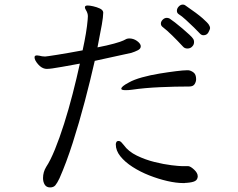

<svg xmlns="http://www.w3.org/2000/svg" viewBox="-20 -797 1040 839"><path d="M869 -643Q860 -643 853 -651Q845 -660 828 -676.5Q811 -693 792.5 -710Q774 -727 761 -735Q753 -740 753 -750Q753 -760 761 -768.5Q769 -777 779 -777Q785 -777 789 -774Q843 -737 865.5 -717Q888 -697 893 -688.5Q898 -680 898 -675Q898 -669 891 -656Q884 -643 869 -643ZM595 -594Q595 -584 582.5 -577.5Q570 -571 554 -566L394 -531Q375 -447 350.5 -354Q326 -261 298 -173.5Q270 -86 240 -18Q230 3 222 12.5Q214 22 199 22Q183 22 175.5 10Q168 -2 168 -19Q168 -45 182 -68Q200 -95 220 -144Q240 -193 260 -256Q280 -319 297.5 -387Q315 -455 329 -519Q280 -510 251.5 -505Q223 -500 208.5 -498Q194 -496 186 -496H181Q162 -498 146.5 -516Q131 -534 131 -546Q131 -553 136 -554Q138 -555 141 -555Q146 -555 152.5 -553.5Q159 -552 164 -551Q168 -551 171 -550.5Q174 -550 177 -550Q182 -550 229.5 -557.5Q277 -565 341 -577Q350 -618 355.5 -651.5Q361 -685 363 -710Q363 -713 363.5 -717.5Q364 -722 364 -726Q364 -733 362 -739Q360 -746 355.5 -753Q351 -760 351 -765Q351 -773 363 -773Q372 -773 387.5 -769.5Q403 -766 416 -760Q429 -754 431 -744V-740Q431 -724 425 -689.5Q419 -655 406 -590Q448 -598 478.5 -606.5Q509 -615 519 -620L533 -627Q536 -628 539 -628.5Q542 -629 545 -629Q563 -629 578 -618.5Q593 -608 595 -597ZM821 -595Q813 -585 799 -585Q787 -585 780 -593Q755 -620 732 -642.5Q709 -665 692 -678Q683 -684 683 -694Q683 -703 691 -711Q699 -719 709 -719Q715 -719 721 -716Q729 -711 744.5 -699Q760 -687 777 -672.5Q794 -658 807.5 -645.5Q821 -633 825 -626Q828 -620 828 -614Q828 -602 821 -595ZM803 -490Q814 -489 825.5 -480.5Q837 -472 837 -451Q837 -440 830.5 -429.5Q824 -419 807 -419Q746 -419 679 -416Q612 -413 557 -405Q550 -404 543 -403.5Q536 -403 529 -403Q510 -403 510 -409Q510 -414 517.5 -420.5Q525 -427 544 -437Q565 -449 601 -459Q637 -469 677 -475.5Q717 -482 749.5 -486Q782 -490 797 -490ZM844 -25Q843 -12 832.5 -6Q822 0 796 2Q794 2 792 2L786 3Q784 3 782 3Q750 3 711 -6Q672 -15 632.5 -30.5Q593 -46 559.5 -67.5Q526 -89 506 -114Q486 -139 486 -166Q486 -171 488.5 -176Q491 -181 498 -181Q505 -181 511 -174.5Q517 -168 521 -163Q541 -135 578 -117Q615 -99 655.5 -89Q696 -79 729.5 -75Q763 -71 776 -71H803Q813 -70 828.5 -55.5Q844 -41 844 -27Z"/></svg>

Font: Klee One SemiBold
Style: Regular
Weight: 600
Designer: Fontworks Inc.
Foundry: Fontworks Inc.
Version: Version 1.00;January 12, 2022;FontCreator 13.0.0.2683 64-bit